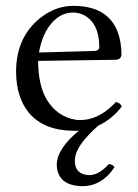

<svg xmlns="http://www.w3.org/2000/svg" viewBox="-20 -439 475 659"><path d="M373 134.8Q330.6 199.2 263.2 200.2Q176.3 198.2 174.8 126Q175.8 71.3 251 9.3Q241.2 10.3 231 9.8Q131.3 8.8 80.1 -50.8Q35.6 -104 35.2 -192.9Q35.2 -311 118.2 -377.4Q170.9 -418.9 231 -418.9Q372.6 -418.9 393.6 -292.5Q397 -272.5 397 -251Q395 -235.4 378.9 -233.9L110.8 -230Q111.3 -145 141.1 -96.2Q175.8 -39.6 237.8 -28.3Q246.6 -26.9 254.9 -26.9Q314 -26.9 366.2 -77.1Q372.1 -83 377.9 -88.9Q393.6 -85.9 397.9 -73.2Q363.8 -29.3 317.4 -7.8Q246.6 54.7 238.3 98.6Q236.8 107.4 236.8 115.2Q238.8 161.1 287.1 162.1Q315.4 162.1 346.2 131.8Q349.6 128.4 354 124Q366.7 125 373 134.8ZM113.8 -258.8 307.1 -264.2Q320.3 -266.6 320.8 -276.9Q320.8 -359.9 267.1 -387.7Q249.5 -396 231 -396Q181.2 -396 146.5 -345.7Q122.6 -310.5 113.8 -258.8Z"/></svg>

Font: Linux Libertine Display O
Style: Regular
Weight: 400
Designer: Philipp H. Poll
Foundry: Philipp H. Poll
Version: Version 5.0.9